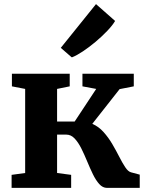

<svg xmlns="http://www.w3.org/2000/svg" viewBox="-20 -915 712 935"><path d="M36.5 0V-63.5L102.5 -72.5V-482L38 -494.5V-556H319.5V-494.5L258 -482V-323H343.5L448.5 -482L381.5 -494.5V-556H631.5V-494.5L562.5 -481L429.5 -312Q460.5 -298.5 484.2 -272Q508 -245.5 526.8 -213.5Q545.5 -181.5 560.8 -151.5Q576 -121.5 589.8 -100.8Q603.5 -80 617.5 -76L660.5 -64.5V0H501.5Q480 0 463.2 -18.8Q446.5 -37.5 432.2 -67Q418 -96.5 404.2 -129.8Q390.5 -163 375.8 -192.5Q361 -222 343.2 -240.8Q325.5 -259.5 302.5 -259.5H258V-72.5L326.5 -63.5V0ZM329 -636 276 -682 447.5 -895 540.5 -813Q528 -791.5 502.2 -764.5Q476.5 -737.5 445.2 -711.2Q414 -685 383.5 -664.8Q353 -644.5 331 -636Z"/></svg>

Font: Merriweather ExtraBold
Style: Regular
Weight: 800
Version: Version 2.100